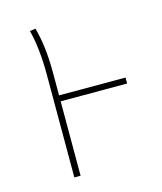

<svg xmlns="http://www.w3.org/2000/svg" viewBox="-86 -588 551 653"><g transform="rotate(-15 190.0 -261.5)"><path d="M352 -262H118V0H96V-363Q96 -454 79 -520L99 -523Q118 -457 118 -363V-283H352Z"/></g></svg>

Font: Fira Sans Extra Condensed Thin
Style: Regular
Weight: 250
Width: 1
Designer: Carrois Corporate & Edenspiekermann AG
Foundry: Carrois Corporate GbR & Edenspiekermann AG
Version: Version 4.203